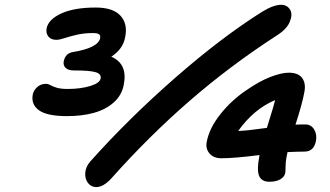

<svg xmlns="http://www.w3.org/2000/svg" viewBox="-20 -783 1356 790"><path d="M376 -13.2Q355.5 -13.2 342.3 -29.8Q329.1 -46.4 330.8 -71.5Q332.5 -96.7 351.1 -118.2Q509.3 -295.4 700.9 -462.9Q892.6 -630.4 1059.1 -734.9Q1105 -763.2 1137.2 -763.2Q1161.1 -763.2 1173.1 -743.9Q1185.1 -724.6 1172.6 -693.8Q1160.2 -663.1 1119.1 -637.2Q926.8 -512.7 759.5 -367.4Q592.3 -222.2 438 -48.8Q405.3 -13.2 376 -13.2ZM255.9 -305.2Q172.9 -305.2 139.6 -329.8Q106.4 -354.5 115.2 -396Q118.7 -411.6 133.1 -424.8Q147.5 -438 169.9 -438Q178.7 -438 187 -432.9Q195.3 -427.7 212.4 -422.4Q229.5 -417 258.8 -417Q311 -417 350.8 -429Q390.6 -440.9 394 -460Q397.5 -479 373 -486.1Q348.6 -493.2 284.2 -493.2Q260.7 -493.2 250 -503.7Q239.3 -514.2 242.2 -530.8Q249 -563.5 279.8 -568.8Q383.8 -585.9 392.1 -626Q394 -638.2 386.7 -642.6Q379.4 -647 362.8 -647Q326.2 -647 295.9 -639.9Q265.6 -632.8 245.1 -626Q224.6 -619.1 211.9 -619.1Q189.9 -619.1 179 -632.8Q168 -646.5 171.9 -667Q179.7 -703.6 232.7 -727.8Q285.6 -752 374 -752Q444.8 -752 475.6 -718.5Q506.3 -685.1 495.1 -630.9Q486.8 -581.5 438 -549.8Q507.3 -519.5 488.8 -432.1Q480.5 -390.1 447.5 -361.1Q414.6 -332 366 -318.6Q317.4 -305.2 255.9 -305.2ZM1088.9 -35.2Q1056.2 -35.2 1046.1 -59.3Q1036.1 -83.5 1046.9 -139.2Q1046.9 -140.1 1047.4 -142.1Q1047.9 -144 1047.9 -145Q943.4 -131.8 891.1 -131.8Q859.4 -131.8 842.5 -151.1Q825.7 -170.4 830.1 -196.8Q840.8 -256.3 888.2 -314.9Q931.2 -368.7 989.3 -408.9Q1047.4 -449.2 1093 -466.6Q1138.7 -483.9 1168 -483.9Q1208 -483.9 1223.9 -461.2Q1239.7 -438.5 1231.9 -401.9Q1224.1 -357.9 1195.8 -270Q1209 -271 1236.8 -271Q1259.8 -271 1272.5 -250.5Q1285.2 -230 1279.8 -202.1Q1271 -159.2 1232.9 -159.2Q1207 -159.2 1163.1 -157.2Q1162.1 -153.3 1160.6 -145Q1159.2 -136.7 1158.2 -132.8Q1155.3 -117.2 1155 -98.4Q1154.8 -79.6 1153.8 -71.8Q1150.4 -54.7 1132.8 -44.9Q1115.2 -35.2 1088.9 -35.2ZM1111.8 -371.1Q1023.9 -334 960 -244.1Q995.6 -245.1 1078.1 -256.8Q1107.9 -351.6 1111.8 -371.1Z"/></svg>

Font: Shantell Sans Bouncy
Style: Italic
Weight: 600
Italic angle: -11.31°
Designer: Stephen Nixon, Anya Danilova, Shantell Martin
Foundry: Arrow Type
Version: Version 1.006;[9816181b4]